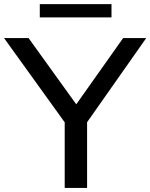

<svg xmlns="http://www.w3.org/2000/svg" viewBox="-36 -928 742 948"><path d="M283.5 0V-324L-16 -740H105L340.5 -413L572 -740H686L394 -324.5V0ZM160.5 -842V-907.5H514.5V-842Z"/></svg>

Font: Encode Sans Expanded Medium
Style: Regular
Weight: 500
Width: 7
Designer: Multiple Designers
Foundry: Impallari Type
Version: Version 3.000; ttfautohint (v1.8.3) -l 8 -r 50 -G 200 -x 14 